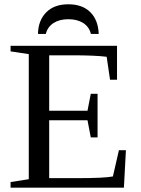

<svg xmlns="http://www.w3.org/2000/svg" viewBox="-20 -866 651 886"><path d="M28.8 -25.9 112.8 -39.1V-616.2L28.8 -628.9V-654.8H520V-498H487.8L472.2 -604Q417.5 -610.8 314 -610.8H207V-355H383.8L398.9 -433.1H430.2V-231.9H398.9L383.8 -311H207V-43.9H335.9Q461.9 -43.9 501 -51.8L528.8 -172.9H561L551.8 0H28.8ZM295.4 -846.2Q359.9 -846.2 396.5 -810.1Q433.1 -773.9 435.5 -709.5H399.4Q391.6 -742.2 364 -759.8Q336.4 -777.3 295.4 -777.3Q254.4 -777.3 227.1 -759.8Q199.7 -742.2 191.4 -709.5H155.3Q156.2 -771 192.9 -808.6Q229.5 -846.2 295.4 -846.2Z"/></svg>

Font: Liberation Serif
Style: Regular
Weight: 400
Designer: Steve Matteson
Foundry: Ascender Corporation
Version: Version 2.1.5